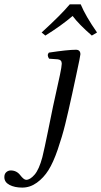

<svg xmlns="http://www.w3.org/2000/svg" viewBox="-98 -664 465 880"><path d="M251.5 -320.3 232.9 -233.9Q214.8 -150.9 200.9 -94.5Q187 -38.1 166.5 21.5Q146 81.1 124 116Q102.1 150.9 71 173.3Q40 195.8 3.9 195.8Q-31.2 195.8 -54.7 183.3Q-78.1 170.9 -78.1 147.9Q-78.1 132.8 -69.1 125Q-60.1 117.2 -48.8 117.2Q-22 117.2 -5.4 138.7Q11.2 160.2 22 160.2Q40 160.2 60.5 136.5Q81.1 112.8 96.2 56.2Q106 16.1 121.6 -61Q137.2 -138.2 145 -175.8L176.8 -320.8Q184.6 -357.9 185.1 -372.1Q185.1 -390.1 167 -392.1L127 -395Q115.7 -411.1 126 -422.9Q212.9 -436 250 -436Q270.5 -436 270.5 -415Q270.5 -408.2 251.5 -320.3ZM272 -644Q293.9 -590.8 346.7 -515.1L322.8 -501Q262.7 -553.2 234.9 -590.8Q181.6 -545.4 109.9 -501L92.8 -515.1Q181.2 -595.7 221.7 -644Z"/></svg>

Font: Linux Libertine
Style: Italic
Weight: 400
Italic angle: -12°
Designer: Philipp H. Poll
Foundry: Philipp H. Poll
Version: Version 5.1.6 ; ttfautohint (v0.9)